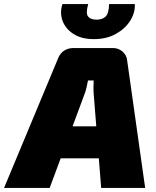

<svg xmlns="http://www.w3.org/2000/svg" viewBox="-69 -927 767 947"><path d="M489 -690Q515 -690 535 -673Q555 -656 558 -630L647 0H430L394 -453Q392 -473 392 -492Q392 -511 393 -530H365Q362 -514 357.5 -494.5Q353 -475 345 -455L176 0H-49L217 -638Q227 -664 247 -677Q267 -690 293 -690ZM522 -304 504 -146H141L160 -304ZM469 -907H596Q598 -864 573 -824.5Q548 -785 502 -759.5Q456 -734 394 -734Q333 -734 293.5 -759.5Q254 -785 239.5 -824.5Q225 -864 239 -907H366Q353 -861 365.5 -845.5Q378 -830 407 -830Q436 -830 452 -845.5Q468 -861 469 -907Z"/></svg>

Font: Exo 2 Black
Style: Italic
Weight: 900
Italic angle: -8°
Designer: Natanael Gama
Foundry: Natanael Gama
Version: Version 2.010